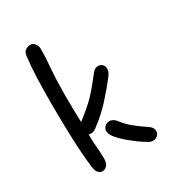

<svg xmlns="http://www.w3.org/2000/svg" viewBox="-132 -588 619 678"><g transform="rotate(-30 177.0 -249.5)"><path d="M142.6 -135.7Q131.8 -127.9 122.1 -127.9Q115.2 -127.9 112.3 -129.9Q112.3 -101.6 114.7 -76.2Q117.2 -50.8 117.2 -29.3Q117.2 -9.8 108.9 -1Q100.6 7.8 89.8 7.8Q81.1 7.8 73.7 0Q66.4 -7.8 64.5 -24.4Q57.6 -80.1 55.2 -149.4Q52.7 -218.8 52.7 -289.1Q52.7 -340.8 54.2 -388.2Q55.7 -435.5 60.5 -475.6Q61.5 -493.2 71.3 -500Q81.1 -506.8 91.8 -506.8Q101.6 -506.8 109.4 -498Q117.2 -489.3 117.2 -474.6Q117.2 -442.4 113.3 -396.5Q109.4 -350.6 109.4 -292Q109.4 -263.7 109.9 -236.3Q110.4 -209 111.3 -180.7Q133.8 -198.2 149.9 -211.9Q166 -225.6 179.7 -239.7Q193.4 -253.9 207 -270.5Q220.7 -287.1 238.3 -309.6Q248 -322.3 261.7 -322.3Q272.5 -322.3 278.8 -315.4Q285.2 -308.6 285.2 -297.9Q285.2 -285.2 275.4 -272.5Q247.1 -235.4 215.3 -200.7Q183.6 -166 142.6 -135.7ZM279.3 -2.9Q266.6 -9.8 248.5 -22.9Q230.5 -36.1 213.4 -50.8Q196.3 -65.4 184.1 -80.6Q171.9 -95.7 171.9 -108.4Q171.9 -119.1 180.2 -126.5Q188.5 -133.8 199.2 -133.8Q210.9 -133.8 222.7 -122.1Q240.2 -98.6 260.3 -82Q280.3 -65.4 312.5 -43.9Q325.2 -34.2 325.2 -21.5Q325.2 -10.7 317.4 -3.4Q309.6 3.9 298.8 3.9Q289.1 3.9 279.3 -2.9Z"/></g></svg>

Font: Hi Melody Cyrillic
Style: Regular
Weight: 400
Version: Version 0.90 April 10, 2018